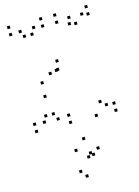

<svg xmlns="http://www.w3.org/2000/svg" viewBox="-160 -825 940 1301"><g transform="rotate(-15 310.0 -175.0)"><path d="M279.7 -355.7V-375.7H259.7V-355.7ZM290 -358.8V-378.8H270V-358.8ZM544.3 -679.5V-699.5H524.3V-679.5ZM488.7 -628.7V-648.7H468.7V-628.7ZM585.7 -669.5V-689.5H565.7V-669.5ZM585.7 -720V-740H565.7V-720ZM366 -720V-740H346V-720ZM366 -669.5V-689.5H346V-669.5ZM446.7 -637.5V-657.5H426.7V-637.5ZM454.5 -679.5V-699.5H434.5V-679.5ZM164.8 -298.5V-318.5H144.8V-298.5ZM159.7 -204.5V-224.5H139.7V-204.5ZM281.7 10V-10H261.7V10ZM281.7 -40.5V-60.5H261.7V-40.5ZM183.7 -75.8V-95.8H163.7V-75.8ZM206 -34.3V-54.3H186V-34.3ZM206 -675.7V-695.7H186V-675.7ZM183.7 -634.2V-654.2H163.7V-634.2ZM267.3 -669.5V-689.5H247.3V-669.5ZM267.3 -720V-740H247.3V-720ZM43 -720V-740H23V-720ZM43 -669.5V-689.5H23V-669.5ZM130.7 -634.2V-654.2H110.7V-634.2ZM110.7 -672.8V-692.8H90.7V-672.8ZM110.7 -37.2V-57.2H90.7V-37.2ZM130.7 -75.8V-95.8H110.7V-75.8ZM43 -40.5V-60.5H23V-40.5ZM43 10V-10H23V10ZM599.5 10V-10H579.5V10ZM599.5 -39.8V-59.8H579.5V-39.8ZM510.8 -74.2V-94.2H490.8V-74.2ZM547.2 -43.2V-63.2H527.2V-43.2ZM300.3 -415.8V-435.8H280.3V-415.8ZM234 -345.5V-365.5H214V-345.5ZM462.3 10V-10H442.3V10ZM416.3 226V206H396.3V226ZM338.7 139.2V119.2H318.7V139.2ZM268.3 203.3V183.3H248.3V203.3ZM339.7 267.8V247.8H319.7V267.8ZM375.7 259.7V239.7H355.7V259.7ZM358.7 244.7V224.7H338.7V244.7ZM262.3 349.5V329.5H242.3V349.5ZM295.5 390V370H275.5V390Z"/></g></svg>

Font: Monaspace Xenon Dots Var
Style: Regular
Weight: 400
Designer: Riley Cran and the Lettermatic Team
Version: Version 1.100 (Monaspace Xenon Dots)